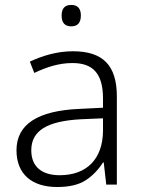

<svg xmlns="http://www.w3.org/2000/svg" viewBox="-20 -749 576 779"><path d="M269 -729C243.2 -729 230 -714.8 230 -686C230 -656.7 243.2 -642.1 269 -642.1C294.9 -642.1 308.1 -656.7 308.1 -686C308.1 -714.8 294.9 -729 269 -729ZM275.9 -541C211.9 -541 151.9 -522.9 101.1 -499L119.1 -453.1C169.9 -477.1 219.2 -493.2 273.9 -493.2C355.5 -493.2 397.9 -452.6 397.9 -349.1V-312L300.8 -307.1C135.3 -299.8 46.9 -246.1 46.9 -139.2C46.9 -43 108.9 9.8 211.9 9.8C261.2 9.8 299.8 0.5 327.6 -17.6C355.5 -35.6 378.9 -60.1 397.9 -89.8H400.9L411.1 0H454.1V-357.9C454.1 -484.9 396.5 -541 275.9 -541ZM397.9 -269V-216.8C396.5 -105 333 -38.1 222.2 -38.1C149.9 -38.1 106.9 -72.3 106.9 -139.2C106.9 -219.2 171.9 -257.8 308.1 -265.1Z"/></svg>

Font: Noto Reveo Sans
Style: Regular
Weight: 300
Designer: Monotype Design Team
Foundry: Monotype Imaging Inc.
Version: Version 2.007